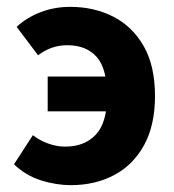

<svg xmlns="http://www.w3.org/2000/svg" viewBox="-20 -528 508 560"><path d="M187.1 12Q143.4 12 99 -2.1Q54.6 -16.2 20.9 -48.9L75.8 -133.7Q94.6 -119 119.6 -109.7Q144.7 -100.4 170.6 -100.4Q226.5 -100.4 259.4 -135.2Q292.3 -170.1 292.3 -247.8Q292.3 -328.5 261.7 -362.3Q231.2 -396.1 176.6 -396.1Q151.7 -396.1 130.7 -388.5Q109.7 -381 91 -366.8L28.6 -449.6Q56.8 -476.2 97.4 -492.1Q138.1 -508 184.9 -508Q254.2 -508 310.3 -479.5Q366.3 -450.9 399.2 -393.4Q432.1 -335.8 432.1 -247.8Q432.1 -162.7 400.2 -104.6Q368.3 -46.6 312.8 -17.3Q257.4 12 187.1 12ZM119.1 -203.3V-304.7H374.1V-203.3Z"/></svg>

Font: Source Sans 3
Style: Regular
Weight: 200
Designer: Paul D. Hunt
Foundry: Adobe
Version: Version 3.046;hotconv 1.0.118;makeotfexe 2.5.65603